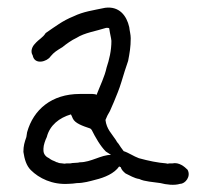

<svg xmlns="http://www.w3.org/2000/svg" viewBox="-20 -501 570 517"><path d="M43 -92C46 -72 51 -55 63 -43C85 -21 121 -3 165 -6C172 -6 180 -7 187 -8C205 -8 222 -13 237 -17C262 -23 288 -34 301 -53C302 -52 303 -51 305 -51C307 -44 312 -39 318 -34C329 -29 341 -21 355 -19C369 -12 393 -11 412 -8C427 -4 449 -1 465 -6C479 -6 495 -26 485 -44C477 -52 462 -65 444 -61H436C433 -60 430 -60 428 -61L410 -63L392 -66C381 -68 365 -72 354 -75C340 -80 326 -90 313 -94C308 -101 303 -107 299 -114C296 -117 294 -120 292 -124C281 -141 267 -153 264 -178C267 -186 271 -194 276 -202C284 -220 290 -234 297 -252C304 -269 310 -291 316 -310L325 -337C329 -358 332 -374 332 -398C332 -408 329 -418 328 -428C321 -459 301 -485 263 -480C230 -473 205 -470 178 -457C148 -445 128 -429 103 -412C95 -399 85 -396 74 -383C67 -376 61 -363 68 -352C73 -325 107 -335 116 -349C125 -360 133 -365 148 -374C159 -383 173 -393 186 -399C208 -413 238 -417 266 -426H269C270 -426 272 -426 274 -425L276 -413L279 -398L280 -391C280 -364 274 -340 267 -319C262 -295 249 -269 241 -248V-246C237 -247 233 -248 229 -248H195C119 -248 70 -206 53 -145C52 -141 52 -136 51 -132C46 -118 43 -108 43 -92ZM97 -96V-101C97 -110 102 -124 106 -132C114 -164 140 -184 171 -193C173 -190 174 -186 176 -182C182 -169 202 -162 223 -155C224 -154 226 -153 227 -151C237 -131 250 -108 265 -93C270 -90 274 -87 279 -84C252 -84 225 -64 195 -64L190 -63L175 -62L169 -61H159C155 -60 152 -60 148 -61C143 -61 138 -62 134 -64C132 -64 130 -65 129 -66C123 -68 117 -71 112 -75C105 -78 97 -85 97 -96Z"/></svg>

Font: Scribbler
Style: Regular
Weight: 400
Designer: Mew Too
Foundry: Cannot Into Space Fonts
Version: Version 1.001